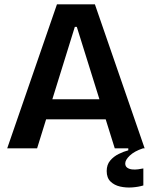

<svg xmlns="http://www.w3.org/2000/svg" viewBox="-20 -680 696 880"><path d="M13 0 241 -660H415L643 0H506L332 -557H323L150 0ZM132 -133V-225H540V-133ZM637 170Q614 177 585.5 179Q557 181 530.5 175Q504 169 486.5 152Q469 135 469 104Q469 75 485 56Q501 37 524.5 25.5Q548 14 568 9V-8L635 -9V0Q596 13 575 33Q554 53 554 69Q554 82 563 88.5Q572 95 585.5 96.5Q599 98 613 96Q627 94 637 92Z"/></svg>

Font: Bricolage Grotesque 60pt SemiBold
Style: Regular
Weight: 600
Version: Version 1.001;gftools[0.9.33.dev8+g029e19f]